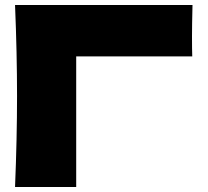

<svg xmlns="http://www.w3.org/2000/svg" viewBox="-20 -746 828 766"><path d="M284 0H40Q48 -195 48 -363Q48 -532 40 -726H748Q746 -644 746 -601Q746 -548 747 -521H284Z"/></svg>

Font: Dela Gothic One
Style: Regular
Weight: 400
Designer: aratakana
Foundry: aratakana
Version: Version 1.004